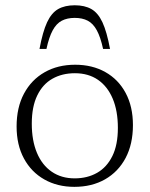

<svg xmlns="http://www.w3.org/2000/svg" viewBox="-20 -716 581 746"><path d="M270 -23Q319.5 -23 357.2 -44.5Q395 -66 416.5 -109.5Q438 -153 438 -219Q438 -285 418 -332.5Q398 -380 360.8 -405.8Q323.5 -431.5 271 -431.5Q221.5 -431.5 183.8 -410.2Q146 -389 124.8 -345.2Q103.5 -301.5 103.5 -235.5Q103.5 -170 123.5 -122.2Q143.5 -74.5 181 -48.8Q218.5 -23 270 -23ZM269 10Q203 10 152.2 -18.8Q101.5 -47.5 73 -100.2Q44.5 -153 44.5 -224.5Q44.5 -298.5 73.2 -352.2Q102 -406 153.2 -435.2Q204.5 -464.5 272 -464.5Q338.5 -464.5 389.2 -436Q440 -407.5 468.2 -354.8Q496.5 -302 496.5 -230Q496.5 -156 468 -102.2Q439.5 -48.5 388.2 -19.2Q337 10 269 10ZM270.5 -646.5Q241 -646.5 220 -635.5Q199 -624.5 184.8 -598.2Q170.5 -572 160.5 -526H133.5Q146 -593 163 -629.5Q180 -666 206 -680.8Q232 -695.5 270.5 -695.5Q309 -695.5 335 -680.8Q361 -666 378 -629.5Q395 -593 407.5 -526H380.5Q370.5 -572 356.2 -598.2Q342 -624.5 321 -635.5Q300 -646.5 270.5 -646.5Z"/></svg>

Font: Newsreader Light
Style: Regular
Weight: 300
Designer: Hugues Gentile
Foundry: Production Type
Version: Version 1.003